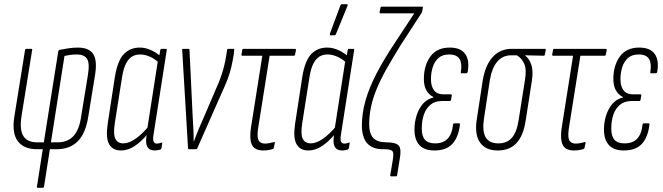

<svg xmlns="http://www.w3.org/2000/svg" viewBox="-20 -715 3176 920"><path d="M160 185Q156 185 157 179L185 0H157Q94 0 65 -39Q36 -78 49 -158L100 -475Q101 -481 106 -481H131Q136 -481 134 -475L83 -158Q73 -93 92 -63Q111 -33 158 -33H190L259 -468Q261 -475 265 -476Q285 -480 308 -483.5Q331 -487 353 -487Q407 -487 427 -455.5Q447 -424 435 -353L403 -156Q390 -75 352 -37.5Q314 0 252 0H219L191 179Q190 185 185 185ZM224 -33H257Q304 -33 332 -63Q360 -93 369 -158L401 -354Q411 -414 396.5 -434Q382 -454 349 -454Q331 -454 316.5 -452Q302 -450 289 -447Z M560 6Q520 6 503 -24Q486 -54 496 -122L531 -350Q544 -426 574 -456.5Q604 -487 650 -487Q676 -487 702 -475.5Q728 -464 750 -445L743 -413Q722 -433 698 -443.5Q674 -454 652 -454Q630 -454 613.5 -444.5Q597 -435 584.5 -412Q572 -389 565 -346L530 -124Q522 -71 533 -49.5Q544 -28 571 -28Q598 -28 630 -50.5Q662 -73 694 -112L691 -77Q657 -36 625 -15Q593 6 560 6ZM721 6Q671 6 682 -63L686 -88L685 -93L737 -427L742 -439L748 -475Q749 -481 753 -481H775Q780 -481 779 -475L716 -72Q712 -49 715.5 -38Q719 -27 732 -27Q738 -27 743.5 -28.5Q749 -30 755 -32Q759 -33 757 -26L754 -6Q753 -1 748 2Q742 3 735.5 4.5Q729 6 721 6Z M886 0Q881 0 881 -5L853 -475Q852 -481 857 -481H884Q888 -481 888 -476L903 -161Q905 -130 906.5 -100Q908 -70 908 -37H909Q921 -70 934 -101Q947 -132 961 -163L1014 -287Q1029 -320 1038 -345.5Q1047 -371 1053.5 -397Q1060 -423 1065 -455L1068 -475Q1069 -481 1073 -481H1099Q1104 -481 1102 -475L1100 -454Q1094 -417 1087.5 -390Q1081 -363 1070.5 -335.5Q1060 -308 1043 -271L925 -4Q924 0 919 0Z M1241 6Q1216 6 1201 -4.5Q1186 -15 1181.5 -38.5Q1177 -62 1182 -100L1237 -448H1141Q1136 -448 1137 -454L1141 -476Q1142 -481 1146 -481H1393Q1399 -481 1398 -474L1394 -454Q1393 -448 1388 -448H1272L1216 -95Q1211 -56 1219.5 -41.5Q1228 -27 1250 -27Q1261 -27 1272.5 -29.5Q1284 -32 1292 -34Q1297 -36 1297 -31L1292 -7Q1292 -3 1287 -1Q1279 2 1266.5 4Q1254 6 1241 6Z M1458 6Q1418 6 1401 -24Q1384 -54 1394 -122L1429 -350Q1442 -426 1472 -456.5Q1502 -487 1548 -487Q1574 -487 1600 -475.5Q1626 -464 1648 -445L1641 -413Q1620 -433 1596 -443.5Q1572 -454 1550 -454Q1528 -454 1511.5 -444.5Q1495 -435 1482.5 -412Q1470 -389 1463 -346L1428 -124Q1420 -71 1431 -49.5Q1442 -28 1469 -28Q1496 -28 1528 -50.5Q1560 -73 1592 -112L1589 -77Q1555 -36 1523 -15Q1491 6 1458 6ZM1619 6Q1569 6 1580 -63L1584 -88L1583 -93L1635 -427L1640 -439L1646 -475Q1647 -481 1651 -481H1673Q1678 -481 1677 -475L1614 -72Q1610 -49 1613.5 -38Q1617 -27 1630 -27Q1636 -27 1641.5 -28.5Q1647 -30 1653 -32Q1657 -33 1655 -26L1652 -6Q1651 -1 1646 2Q1640 3 1633.5 4.5Q1627 6 1619 6ZM1564 -546Q1561 -546 1560.5 -548Q1560 -550 1561 -554L1611 -689Q1612 -692 1614 -693.5Q1616 -695 1619 -695H1642Q1645 -695 1646 -693Q1647 -691 1645 -687L1590 -552Q1588 -546 1581 -546Z M1854 130Q1849 130 1850 124L1862 52Q1868 18 1860.5 9Q1853 0 1821 0H1814Q1764 0 1739 -29Q1714 -58 1714 -114Q1714 -172 1731.5 -233.5Q1749 -295 1784 -362.5Q1819 -430 1871 -508L1965 -651H1803Q1798 -651 1799 -658L1803 -677Q1804 -683 1808 -683H2003Q2008 -683 2006 -677L2003 -661Q2002 -657 2002 -656Q2002 -655 2000 -653L1900 -499Q1863 -439 1834 -388Q1805 -337 1786 -291.5Q1767 -246 1758 -204Q1749 -162 1749 -120Q1749 -75 1768.5 -54Q1788 -33 1831 -33Q1877 -33 1890.5 -17.5Q1904 -2 1896 43L1883 124Q1882 130 1877 130Z M2061 6Q2013 6 1989.5 -20Q1966 -46 1966 -94Q1966 -129 1976 -161Q1986 -193 2005.5 -216.5Q2025 -240 2057 -248V-250Q2035 -261 2023 -282.5Q2011 -304 2011 -336Q2011 -401 2042 -444Q2073 -487 2135 -487Q2188 -487 2209.5 -456Q2231 -425 2221 -370Q2219 -364 2214 -364H2191Q2187 -364 2188 -370Q2195 -409 2182.5 -431.5Q2170 -454 2132 -454Q2100 -454 2081 -437Q2062 -420 2053.5 -393Q2045 -366 2045 -335Q2045 -302 2059.5 -282.5Q2074 -263 2105 -263H2140Q2145 -263 2145 -258L2141 -236Q2140 -231 2136 -231H2099Q2064 -231 2042.5 -213Q2021 -195 2011 -165.5Q2001 -136 2001 -99Q2001 -62 2016.5 -45Q2032 -28 2065 -28Q2103 -28 2124.5 -50Q2146 -72 2151 -119Q2152 -124 2157 -124H2180Q2184 -124 2184 -118Q2177 -58 2148 -26Q2119 6 2061 6Z M2365 6Q2306 6 2279.5 -33Q2253 -72 2265 -146L2293 -329Q2305 -402 2340.5 -441.5Q2376 -481 2433 -481H2591Q2596 -481 2595 -475L2591 -455Q2590 -448 2586 -448L2496 -450V-449Q2517 -433 2526.5 -403Q2536 -373 2528 -324L2499 -138Q2488 -65 2455 -29.5Q2422 6 2365 6ZM2368 -28Q2409 -28 2432.5 -54.5Q2456 -81 2465 -139L2495 -329Q2504 -381 2492.5 -408Q2481 -435 2457 -450H2429Q2389 -450 2363 -420Q2337 -390 2327 -330L2299 -146Q2290 -87 2307 -57.5Q2324 -28 2368 -28Z M2730 6Q2705 6 2690 -4.5Q2675 -15 2670.5 -38.5Q2666 -62 2671 -100L2726 -448H2630Q2625 -448 2626 -454L2630 -476Q2631 -481 2635 -481H2882Q2888 -481 2887 -474L2883 -454Q2882 -448 2877 -448H2761L2705 -95Q2700 -56 2708.5 -41.5Q2717 -27 2739 -27Q2750 -27 2761.5 -29.5Q2773 -32 2781 -34Q2786 -36 2786 -31L2781 -7Q2781 -3 2776 -1Q2768 2 2755.5 4Q2743 6 2730 6Z M2969 6Q2921 6 2897.5 -20Q2874 -46 2874 -94Q2874 -129 2884 -161Q2894 -193 2913.5 -216.5Q2933 -240 2965 -248V-250Q2943 -261 2931 -282.5Q2919 -304 2919 -336Q2919 -401 2950 -444Q2981 -487 3043 -487Q3096 -487 3117.5 -456Q3139 -425 3129 -370Q3127 -364 3122 -364H3099Q3095 -364 3096 -370Q3103 -409 3090.5 -431.5Q3078 -454 3040 -454Q3008 -454 2989 -437Q2970 -420 2961.5 -393Q2953 -366 2953 -335Q2953 -302 2967.5 -282.5Q2982 -263 3013 -263H3048Q3053 -263 3053 -258L3049 -236Q3048 -231 3044 -231H3007Q2972 -231 2950.5 -213Q2929 -195 2919 -165.5Q2909 -136 2909 -99Q2909 -62 2924.5 -45Q2940 -28 2973 -28Q3011 -28 3032.5 -50Q3054 -72 3059 -119Q3060 -124 3065 -124H3088Q3092 -124 3092 -118Q3085 -58 3056 -26Q3027 6 2969 6Z"/></svg>

Font: Sofia Sans Extra Condensed ExtraLight
Style: Italic
Weight: 250
Italic angle: -9°
Version: Version 4.100